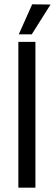

<svg xmlns="http://www.w3.org/2000/svg" viewBox="-20 -869 254 889"><path d="M67 -710 129 -849 214 -848 127 -710ZM144 0H65V-675H144Z"/></svg>

Font: Gemunu Libre
Style: Regular
Weight: 400
Designer: Puspanada Ekanayake, Sola Matas, Pathum Egodawatta, Kosala Senevirathne
Foundry: mooniak
Version: Version 1.100